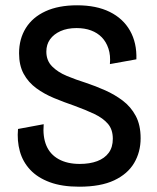

<svg xmlns="http://www.w3.org/2000/svg" viewBox="-20 -692 594 725"><path d="M279 13Q214 13 168 -4Q122 -21 94 -51Q66 -81 55 -120.5Q44 -160 48 -205L145 -223Q141 -176 155 -142.5Q169 -109 201.5 -91Q234 -73 281 -73Q319 -73 347 -83.5Q375 -94 390.5 -115Q406 -136 406 -168Q406 -203 387.5 -224.5Q369 -246 336.5 -261.5Q304 -277 260 -293Q222 -306 184.5 -321.5Q147 -337 117 -359Q87 -381 69.5 -413Q52 -445 52 -491Q52 -545 77.5 -586Q103 -627 152 -649.5Q201 -672 271 -672Q344 -672 394.5 -647Q445 -622 471 -576Q497 -530 495 -468L395 -450Q398 -483 389.5 -508.5Q381 -534 364.5 -551Q348 -568 324 -577Q300 -586 269 -586Q234 -586 208.5 -574.5Q183 -563 169 -543.5Q155 -524 155 -497Q155 -463 177 -441Q199 -419 233 -405Q267 -391 305 -379Q341 -367 377 -351Q413 -335 443.5 -312Q474 -289 492.5 -254.5Q511 -220 511 -170Q511 -118 486.5 -76.5Q462 -35 411 -11Q360 13 279 13Z"/></svg>

Font: Bricolage Grotesque SemiCondensed Medium
Style: Regular
Weight: 500
Width: 4
Designer: Mathieu Triay
Foundry: Atelier Triay
Version: Version 1.001;gftools[0.9.33.dev8+g029e19f]